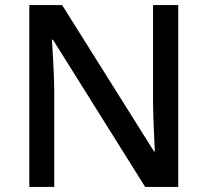

<svg xmlns="http://www.w3.org/2000/svg" viewBox="-20 -734 815 754"><path d="M680 0V-714H581V-329C582 -264 586 -181 588 -139H585L224 -714H95V0H193V-381C192 -453 187 -525 184 -578H188L550 0Z"/></svg>

Font: Noto Sans Medefaidrin Medium
Style: Regular
Weight: 500
Designer: Dalton Maag Ltd
Foundry: Dalton Maag Ltd
Version: Version 1.002